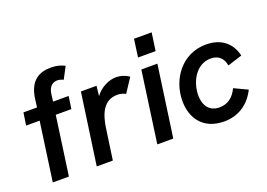

<svg xmlns="http://www.w3.org/2000/svg" viewBox="-102 -972 1737 1248"><g transform="rotate(-20 767.0 -348.5)"><path d="M80.5 0H192L249 -406.5H357L369.5 -493H262L268.5 -545C274.5 -585 295 -613.5 334.5 -613.5C347 -613.5 362 -609.5 375.5 -602.5L418.5 -684C392.5 -696.5 365.5 -706 323.5 -706C245 -706 176 -674 158.5 -552L151 -493H57L44 -406.5H137.5Z M384.5 0H496L526.5 -215C540.5 -310.5 575 -392 669 -392C688 -392 711.5 -386 725.5 -377.5L789 -474C759 -493.5 731.5 -502 699 -502C649.5 -502 591 -473.5 555 -424.5L562.5 -493H454.5Z M803.5 0H914L983.5 -493H872.5ZM879 -573.5H1000.5L1018 -697H896Z M1265 9C1355.5 9 1435.5 -34.5 1484 -131L1391 -175C1367.5 -124 1328.5 -87.5 1266.5 -87.5C1194 -87.5 1162.5 -142 1162.5 -207C1162.5 -299 1217 -406 1319.5 -406C1375.5 -406 1404 -374 1413.5 -324L1514 -356C1492 -452 1421.5 -502 1321.5 -502C1156 -502 1053 -359.5 1053 -208C1053 -89 1120.5 9 1265 9Z"/></g></svg>

Font: HK Grotesk SemiBold
Style: Italic
Weight: 600
Italic angle: -16°
Designer: Alfredo Marco Pradil
Foundry: Hanken Design Co.
Version: Version 3.001;FEAKit 1.0